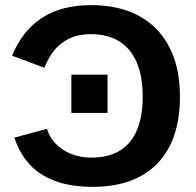

<svg xmlns="http://www.w3.org/2000/svg" viewBox="-20 -718 762 748"><path d="M334 -585Q204 -585 153 -454L27 -501Q108 -698 334 -698Q499 -698 590 -604Q681 -510 681 -341Q681 -172 593 -81Q505 10 340 10Q98 10 36 -182L163 -216Q179 -165 226 -134.5Q273 -104 337 -104Q435 -104 485.5 -164.5Q536 -225 536 -341Q536 -460 484 -522.5Q432 -585 334 -585ZM399 -278H258V-427H399Z"/></svg>

Font: Libra Sans
Style: Bold
Weight: 700
Foundry: Context Ltd
Version: Version 1.000